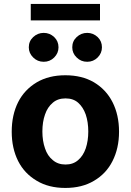

<svg xmlns="http://www.w3.org/2000/svg" viewBox="-20 -929 653 960"><path d="M306.6 10.7Q223.6 10.7 164.1 -24.9Q102.5 -61 70.8 -123.5Q38.6 -187.5 38.6 -270.5Q38.6 -354.5 70.8 -418.5Q102.1 -480.5 164.1 -517.6Q224.1 -552.7 306.6 -552.7Q389.6 -552.7 449.7 -517.6Q510.7 -481 542.5 -418.5Q575.2 -354 575.2 -270.5Q575.2 -188 542.5 -123.5Q510.7 -60.5 449.7 -24.9Q390.1 10.7 306.6 10.7ZM370.6 -128.4Q395.5 -149.4 408.7 -187Q421.4 -225.1 421.4 -271.5Q421.4 -318.4 408.7 -356.4Q395.5 -393.6 370.6 -415.5Q346.2 -437 307.6 -437Q269 -437 244.1 -415.5Q217.3 -393.1 205.1 -356.4Q191.9 -319.3 191.9 -271.5Q191.9 -224.6 205.1 -187Q217.3 -149.9 244.1 -128.4Q269.5 -106.4 307.6 -106.4Q345.7 -106.4 370.6 -128.4ZM198.7 -620.1Q167.5 -620.1 146 -641.6Q124 -663.1 124 -692.4Q124 -723.1 146 -743.7Q168.5 -764.6 198.7 -764.6Q228.5 -764.6 251 -743.7Q272.5 -723.1 272.5 -692.4Q272.5 -663.1 251 -641.6Q229.5 -620.1 198.7 -620.1ZM416 -620.1Q384.8 -620.1 363.3 -641.6Q341.3 -662.6 341.3 -692.4Q341.3 -723.1 363.3 -743.7Q385.7 -764.6 416 -764.6Q445.8 -764.6 468.3 -743.7Q489.7 -723.1 489.7 -692.4Q489.7 -663.1 468.3 -641.6Q446.8 -620.1 416 -620.1ZM133.8 -909.2H480V-827.1H133.8Z"/></svg>

Font: My Font
Style: Bold
Weight: 500
Designer: Rasmus Andersson
Foundry: rsms
Version: Version 0.001